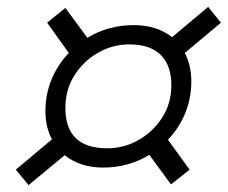

<svg xmlns="http://www.w3.org/2000/svg" viewBox="-20 -657 662 558"><path d="M63 -119 26 -164 131 -252Q112 -288 112 -334Q112 -383 130 -426.5Q148 -470 180 -503L117 -591L170 -634L234 -547Q263 -565 297 -574.5Q331 -584 368 -584Q436 -584 480 -549L585 -637L622 -591L517 -503Q536 -467 536 -420Q536 -371 518 -327.5Q500 -284 468 -251L531 -164L477 -121L414 -207Q385 -189 351 -179.5Q317 -170 280 -170Q213 -170 168 -206ZM292 -226Q340 -226 382.5 -250Q425 -274 451.5 -315.5Q478 -357 478 -409Q478 -467 447 -497.5Q416 -528 356 -528Q307 -528 264.5 -503.5Q222 -479 196 -437.5Q170 -396 170 -343Q170 -226 292 -226Z"/></svg>

Font: Geist Mono Light
Style: Italic
Weight: 300
Italic angle: -12°
Monospace: yes
Designer: Basement.studio, Andrés Briganti, Mateo Zaragoza
Foundry: Basement.studio, Vercel, Andrés Briganti, Guido Ferreyra, Mateo Zaragoza
Version: Version 1.500; ttfautohint (v1.8.4.7-5d5b)